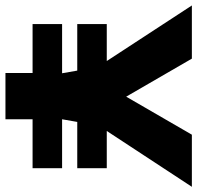

<svg xmlns="http://www.w3.org/2000/svg" viewBox="-36 -712 741 722"><g transform="rotate(90 335.0 -350.5)"><path d="M64 -213V-102H248V0H422V-102H606V-213H422L432 -270H606V-381H466L676 -701H480L337 -454L194 -701H-6L203 -381H64V-270H239L249 -213Z"/></g></svg>

Font: Geom ExtraBold
Style: Bold
Weight: 800
Version: Version 1.102